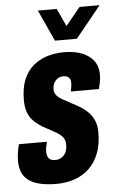

<svg xmlns="http://www.w3.org/2000/svg" viewBox="-58 -763 507 812"><g transform="rotate(-5 195.5 -356.5)"><path d="M149 12Q105 12 75 4Q45 -4 27.5 -18.5Q10 -33 2.5 -53Q-5 -73 -5 -98Q-5 -114 -3 -130.5Q-1 -147 5 -169H124Q120 -154 118.5 -145Q117 -136 117 -126Q117 -116 120.5 -107Q124 -98 132 -93.5Q140 -89 153 -89Q164 -89 173 -93Q182 -97 189.5 -105Q197 -113 200.5 -124Q204 -135 204 -151Q204 -166 197.5 -176.5Q191 -187 180 -195Q169 -203 155 -210.5Q141 -218 127 -226Q111 -234 96 -244.5Q81 -255 68.5 -269Q56 -283 49 -303.5Q42 -324 42 -352Q42 -404 56.5 -439.5Q71 -475 97 -497Q123 -519 156.5 -529.5Q190 -540 228 -540Q261 -540 287.5 -533Q314 -526 333.5 -511.5Q353 -497 362.5 -477.5Q372 -458 372 -431Q372 -418 369 -402Q366 -386 362 -372H243Q247 -391 247.5 -397.5Q248 -404 248 -408Q248 -419 244.5 -425.5Q241 -432 234 -435.5Q227 -439 217 -439Q208 -439 199.5 -435.5Q191 -432 184.5 -425Q178 -418 174.5 -408.5Q171 -399 171 -387Q171 -371 181.5 -360Q192 -349 208 -340.5Q224 -332 242 -322Q260 -313 278 -302Q296 -291 310.5 -276.5Q325 -262 334.5 -241Q344 -220 344 -190Q344 -138 329 -100Q314 -62 287.5 -37Q261 -12 225.5 0Q190 12 149 12ZM396 -725 288 -592H195L134 -725H214L263 -619H224L311 -725Z"/></g></svg>

Font: Archivo ExtraCondensed ExtraBold
Style: Italic
Weight: 800
Width: 2
Italic angle: -10°
Designer: Hector Gatti
Foundry: Omnibus-Type
Version: Version 2.001